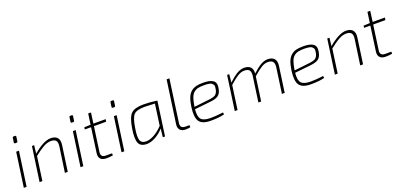

<svg xmlns="http://www.w3.org/2000/svg" viewBox="12 -1609 5267 2530"><g transform="rotate(-20 2645.5 -344.0)"><path d="M158 -683H176Q192 -683 190 -666L181 -605Q180 -591 165 -591H148Q130 -591 132 -608L141 -668Q142 -683 158 -683ZM91 0H52L120 -482H159Z M372 -482 359 -368Q508 -494 606 -494Q669 -494 698.5 -460Q728 -426 719 -361L668 0H628L679 -355Q686 -410 666 -434Q646 -458 596 -458Q548 -458 493.5 -428.5Q439 -399 359 -335L312 0H273L341 -482Z M953 -683H971Q987 -683 985 -666L976 -605Q975 -591 960 -591H943Q925 -591 927 -608L936 -668Q937 -683 953 -683ZM886 0H847L915 -482H954Z M1198 -448 1150 -105Q1138 -30 1214 -30H1300L1301 -1Q1256 7 1210 7Q1153 7 1127.5 -21.5Q1102 -50 1110 -103L1158 -448H1070L1074 -477L1163 -481L1184 -631H1223L1203 -482H1375L1369 -448Z M1528 -683H1546Q1562 -683 1560 -666L1551 -605Q1550 -591 1535 -591H1518Q1500 -591 1502 -608L1511 -668Q1512 -683 1528 -683ZM1461 0H1422L1490 -482H1529Z M2032 0H2001L2014 -118Q1960 -57 1895 -22.5Q1830 12 1776 12Q1688 12 1663 -47Q1638 -106 1660 -244Q1684 -396 1733.5 -445Q1783 -494 1908 -494Q1992 -494 2099 -479ZM2014 -156 2055 -453Q1941 -459 1916 -459Q1801 -459 1761 -418Q1721 -377 1700 -239Q1680 -122 1696.5 -73Q1713 -24 1780 -24Q1830 -24 1892.5 -58.5Q1955 -93 2014 -156Z M2348 -700 2265 -105Q2253 -30 2329 -30H2386L2387 -1Q2365 7 2317 7Q2268 7 2242.5 -21.5Q2217 -50 2224 -101L2309 -700Z M2858 -36 2862 -8Q2794 12 2670 12Q2551 12 2511 -47.5Q2471 -107 2491 -247Q2502 -323 2521.5 -371.5Q2541 -420 2573 -447Q2605 -474 2644.5 -484Q2684 -494 2744 -494Q2844 -494 2886.5 -460.5Q2929 -427 2910 -344Q2897 -283 2860.5 -258Q2824 -233 2744 -225L2526 -202Q2516 -98 2551 -60.5Q2586 -23 2681 -23Q2761 -23 2858 -36ZM2530 -234 2745 -258Q2807 -265 2833 -283Q2859 -301 2871 -347Q2875 -372 2876.5 -390Q2878 -408 2869 -420.5Q2860 -433 2850.5 -440.5Q2841 -448 2823 -452Q2805 -456 2787.5 -457.5Q2770 -459 2746 -459Q2692 -459 2659.5 -451.5Q2627 -444 2600.5 -421Q2574 -398 2558.5 -356Q2543 -314 2532 -244Z M3108 -482 3096 -368Q3163 -431 3216 -462.5Q3269 -494 3318 -494Q3379 -494 3408 -463Q3437 -432 3432 -373Q3498 -434 3549 -464Q3600 -494 3648 -494Q3712 -494 3741 -459.5Q3770 -425 3761 -361L3710 0H3671L3721 -355Q3728 -410 3707.5 -434Q3687 -458 3637 -458Q3594 -458 3548.5 -430Q3503 -402 3427 -336L3380 0H3341L3391 -355Q3398 -409 3378 -433.5Q3358 -458 3307 -458Q3263 -458 3216.5 -429.5Q3170 -401 3096 -335L3049 0H3010L3078 -482Z M4262 -36 4266 -8Q4198 12 4074 12Q3955 12 3915 -47.5Q3875 -107 3895 -247Q3906 -323 3925.5 -371.5Q3945 -420 3977 -447Q4009 -474 4048.5 -484Q4088 -494 4148 -494Q4248 -494 4290.5 -460.5Q4333 -427 4314 -344Q4301 -283 4264.5 -258Q4228 -233 4148 -225L3930 -202Q3920 -98 3955 -60.5Q3990 -23 4085 -23Q4165 -23 4262 -36ZM3934 -234 4149 -258Q4211 -265 4237 -283Q4263 -301 4275 -347Q4279 -372 4280.5 -390Q4282 -408 4273 -420.5Q4264 -433 4254.5 -440.5Q4245 -448 4227 -452Q4209 -456 4191.5 -457.5Q4174 -459 4150 -459Q4096 -459 4063.5 -451.5Q4031 -444 4004.5 -421Q3978 -398 3962.5 -356Q3947 -314 3936 -244Z M4513 -482 4500 -368Q4649 -494 4747 -494Q4810 -494 4839.5 -460Q4869 -426 4860 -361L4809 0H4769L4820 -355Q4827 -410 4807 -434Q4787 -458 4737 -458Q4689 -458 4634.5 -428.5Q4580 -399 4500 -335L4453 0H4414L4482 -482Z M5114 -448 5066 -105Q5054 -30 5130 -30H5216L5217 -1Q5172 7 5126 7Q5069 7 5043.5 -21.5Q5018 -50 5026 -103L5074 -448H4986L4990 -477L5079 -481L5100 -631H5139L5119 -482H5291L5285 -448Z"/></g></svg>

Font: Exo 2.0 Extra Light
Style: Italic
Weight: 250
Italic angle: -8°
Designer: Natanael Gama
Version: Version 1.001;PS 001.001;hotconv 1.0.70;makeotf.lib2.5.58329